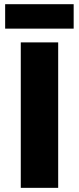

<svg xmlns="http://www.w3.org/2000/svg" viewBox="-20 -904 380 924"><path d="M80 0V-700H260V0ZM4.8 -766.2V-883.8H334.5V-766.2Z"/></svg>

Font: Golos Text
Style: Regular
Weight: 400
Designer: A.Korolkova, Vitaly Kuzmin
Foundry: ParaType Ltd
Version: Version 2.004